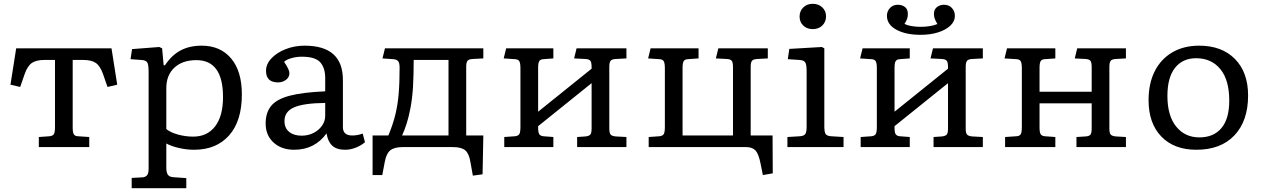

<svg xmlns="http://www.w3.org/2000/svg" viewBox="-20 -773 6637 1009"><path d="M184 0V-53L241 -57Q258 -59 263.5 -69Q269 -79 269 -105V-458H214Q171 -458 148 -442.5Q125 -427 110 -385L86 -316L35 -328L65 -519H566L596 -328L545 -316L521 -385Q506 -427 483 -442.5Q460 -458 417 -458H362V-102Q362 -78 367.5 -68Q373 -58 389 -57L449 -53V0Z M672 216V162L729 159Q743 158 752 149Q761 140 761 112V-396Q761 -434 753.5 -445.5Q746 -457 721 -458L666 -462L674 -515L817 -526L832 -519L840 -430H847Q882 -483 929 -508Q976 -533 1040 -533Q1138 -533 1194.5 -466Q1251 -399 1251 -277Q1251 -137 1184 -61.5Q1117 14 1000 14Q960 14 919.5 4.5Q879 -5 854 -19V109Q854 132 861.5 144Q869 156 888 158L959 163V216ZM995 -55Q1069 -55 1110.5 -109Q1152 -163 1152 -263Q1152 -457 1012 -457Q939 -457 896.5 -417.5Q854 -378 854 -310V-95Q875 -77 915 -66Q955 -55 995 -55Z M1526 14Q1459 14 1417.5 -24Q1376 -62 1376 -124Q1376 -181 1405 -216.5Q1434 -252 1502.5 -270Q1571 -288 1689 -293V-364Q1689 -416 1663 -445.5Q1637 -475 1566 -475Q1538 -475 1511.5 -467.5Q1485 -460 1473 -448Q1488 -426 1494.5 -411.5Q1501 -397 1501 -389Q1501 -367 1483 -353.5Q1465 -340 1441 -340Q1378 -340 1378 -401Q1378 -436 1406 -466Q1434 -496 1480.5 -514.5Q1527 -533 1581 -533Q1782 -533 1782 -353V-105Q1782 -61 1831 -61Q1859 -61 1886 -71L1898 -26Q1881 -10 1852 2Q1823 14 1794 14Q1749 14 1726 -7.5Q1703 -29 1696 -72Q1634 14 1526 14ZM1565 -60Q1599 -60 1627 -74Q1655 -88 1672 -112Q1689 -136 1689 -164V-232Q1577 -231 1526 -209Q1475 -187 1475 -137Q1475 -100 1499.5 -80Q1524 -60 1565 -60Z M2465 150 2452 78Q2445 34 2425 17Q2405 0 2361 0H2096Q2052 0 2031 17Q2010 34 2002 78L1989 147H1938V-61H2021Q2045 -119 2057.5 -170Q2070 -221 2075 -279Q2080 -337 2080 -417Q2080 -443 2072 -452Q2064 -461 2047 -462L1990 -466L2003 -519H2520V-466L2464 -463Q2443 -462 2436.5 -453Q2430 -444 2430 -422V-61H2520L2516 143ZM2093 -61H2337V-458H2154Q2154 -378 2150.5 -318Q2147 -258 2137 -205Q2128 -158 2117 -123.5Q2106 -89 2093 -61Z M2630 0V-53L2687 -57Q2704 -59 2709.5 -69Q2715 -79 2715 -105V-414Q2715 -440 2709.5 -450.5Q2704 -461 2687 -462L2627 -466L2640 -519H2888V-466L2835 -462Q2819 -461 2813.5 -451Q2808 -441 2808 -417V-186L3089 -412V-421Q3089 -446 3082 -454Q3075 -462 3057 -463L2997 -466L3010 -519H3272V-466L3216 -463Q3195 -462 3188.5 -453Q3182 -444 3182 -422V-97Q3182 -75 3188.5 -66.5Q3195 -58 3216 -56L3272 -53V0H3013V-53L3057 -56Q3075 -58 3082 -65.5Q3089 -73 3089 -98V-336L2808 -110V-102Q2808 -78 2813.5 -68.5Q2819 -59 2835 -57L2888 -53V0Z M3989 147 3977 87Q3967 36 3950.5 18Q3934 0 3901 0H3389V-53L3446 -57Q3463 -59 3468.5 -69Q3474 -79 3474 -105V-414Q3474 -440 3468.5 -450.5Q3463 -461 3446 -462L3386 -466L3399 -519H3651V-466L3594 -462Q3578 -461 3572.5 -451Q3567 -441 3567 -417V-61H3832V-421Q3832 -446 3825 -454Q3818 -462 3800 -463L3742 -466L3755 -519H4015V-466L3959 -463Q3938 -462 3931.5 -453Q3925 -444 3925 -422V-61H4040L4041 138Z M4251 -620Q4221 -620 4201.5 -638.5Q4182 -657 4182 -686Q4182 -715 4201.5 -734Q4221 -753 4251 -753Q4281 -753 4301 -734.5Q4321 -716 4321 -687Q4321 -658 4301.5 -639Q4282 -620 4251 -620ZM4118 0V-53L4185 -57Q4206 -59 4212.5 -69.5Q4219 -80 4219 -108V-398Q4219 -434 4211.5 -445.5Q4204 -457 4180 -458L4120 -462L4128 -516L4299 -526L4312 -519V-104Q4312 -85 4317 -72Q4322 -59 4347 -57L4413 -53V0Z M4503 0V-53L4560 -57Q4577 -59 4582.5 -69Q4588 -79 4588 -105V-414Q4588 -440 4582.5 -450.5Q4577 -461 4560 -462L4500 -466L4513 -519H4761V-466L4708 -462Q4692 -461 4686.5 -451Q4681 -441 4681 -417V-186L4962 -412V-421Q4962 -446 4955 -454Q4948 -462 4930 -463L4870 -466L4883 -519H5145V-466L5089 -463Q5068 -462 5061.5 -453Q5055 -444 5055 -422V-97Q5055 -75 5061.5 -66.5Q5068 -58 5089 -56L5145 -53V0H4886V-53L4930 -56Q4948 -58 4955 -65.5Q4962 -73 4962 -98V-336L4681 -110V-102Q4681 -78 4686.5 -68.5Q4692 -59 4708 -57L4761 -53V0ZM4818 -590Q4740 -590 4690.5 -617Q4641 -644 4641 -690Q4641 -714 4657 -731Q4673 -748 4698 -748Q4721 -748 4736 -736Q4751 -724 4751 -700Q4751 -687 4747.5 -675.5Q4744 -664 4733 -647Q4747 -640 4770 -636Q4793 -632 4818 -632Q4844 -632 4868 -636Q4892 -640 4906 -647Q4896 -664 4892 -675.5Q4888 -687 4888 -700Q4888 -723 4903.5 -735.5Q4919 -748 4941 -748Q4967 -748 4982.5 -731Q4998 -714 4998 -690Q4998 -660 4973.5 -637.5Q4949 -615 4908.5 -602.5Q4868 -590 4818 -590Z M5262 0V-53L5322 -57Q5339 -58 5344.5 -68.5Q5350 -79 5350 -105V-414Q5350 -440 5344.5 -450.5Q5339 -461 5322 -462L5259 -466L5272 -519H5526V-466L5470 -462Q5454 -461 5448.5 -451Q5443 -441 5443 -417V-291H5717V-421Q5717 -446 5710 -454Q5703 -462 5685 -463L5628 -466L5641 -519H5897V-466L5844 -463Q5823 -462 5816.5 -453Q5810 -444 5810 -422V-97Q5810 -75 5816.5 -66.5Q5823 -58 5844 -56L5897 -53V0H5637V-53L5685 -56Q5703 -57 5710 -65Q5717 -73 5717 -98V-230H5443V-102Q5443 -78 5448.5 -68.5Q5454 -59 5470 -57L5526 -53V0Z M6267 14Q6150 14 6083 -55.5Q6016 -125 6016 -246Q6016 -335 6048.5 -399Q6081 -463 6141 -498Q6201 -533 6282 -533Q6401 -533 6470 -463Q6539 -393 6539 -271Q6539 -138 6467.5 -62Q6396 14 6267 14ZM6283 -51Q6358 -51 6399 -100Q6440 -149 6440 -244Q6440 -353 6393 -410Q6346 -467 6266 -467Q6195 -467 6155 -416.5Q6115 -366 6115 -269Q6115 -165 6161 -108Q6207 -51 6283 -51Z"/></svg>

Font: Literata 7pt
Style: Regular
Weight: 400
Designer: Latin by Veronika Burian and Jose Scaglione. Greek by Irene Vlachou. Cyrillic by Vera Evstafieva.
Foundry: TypeTogether
Version: Version 3.002